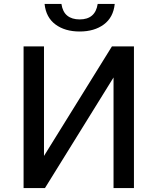

<svg xmlns="http://www.w3.org/2000/svg" viewBox="-20 -949 795 969"><path d="M99 0V-715H202V-162L545 -715H656V0H553V-558L207 0ZM382 -790Q308 -790 260 -825.5Q212 -861 205 -929H290Q296 -889 319.5 -870Q343 -851 382 -851Q461 -851 473 -929H559Q552 -861 504 -825.5Q456 -790 382 -790Z"/></svg>

Font: Wix Madefor Text Medium
Style: Regular
Weight: 500
Designer: Dalton Maag Ltd
Foundry: Dalton Maag Ltd
Version: Version 3.100